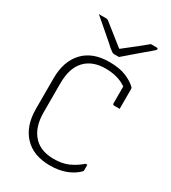

<svg xmlns="http://www.w3.org/2000/svg" viewBox="-228 -1057 1056 1189"><g transform="rotate(30 300.0 -462.0)"><path d="M325 20Q205 20 140 -50Q75 -120 75 -241V-459Q75 -581 140 -650.5Q205 -720 325 -720Q398 -720 445.5 -700Q493 -680 520 -653Q524 -649 524 -643V-500H485Q474 -500 474 -511V-631Q414 -673 325 -673Q231 -673 179 -617.5Q127 -562 127 -454V-246Q127 -194 140.5 -151.5Q154 -109 185 -77Q211 -51 246.5 -39Q282 -27 325 -27Q384 -27 427.5 -46Q471 -65 512 -100H524V-61Q524 -55 520 -51Q486 -17 436.5 1.5Q387 20 325 20ZM360 -776H324Q317 -776 311 -780Q305 -784 288 -797Q280 -805 260.5 -822Q241 -839 216 -860.5Q191 -882 165.5 -904Q140 -926 119 -944Q131 -943 141.5 -943.5Q152 -944 164 -944Q175 -944 180 -942.5Q185 -941 193 -934Q208 -922 245 -892.5Q282 -863 334 -822H338Q390 -862 426.5 -891.5Q463 -921 491 -944H530Q542 -944 542 -937Q542 -933 538 -928.5Q534 -924 517 -910Q504 -899 482.5 -881Q461 -863 437 -842.5Q413 -822 392.5 -804Q372 -786 360 -776Z"/></g></svg>

Font: Recursive Sn Lnr St Lt
Style: Regular
Weight: 300
Version: Version 1.079;hotconv 1.0.112;makeotfexe 2.5.65598; ttfautoh